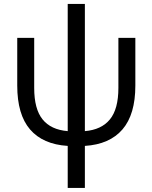

<svg xmlns="http://www.w3.org/2000/svg" viewBox="-20 -712 751 951"><path d="M400.4 -62.5Q482.4 -69.3 524.4 -120.6Q566.4 -171.9 566.4 -276.4V-524.4H650.4V-288.1Q650.4 -145.5 586.9 -71.3Q523.4 2.9 400.4 10.7V218.8H315.4V10.7Q192.4 2.9 128.9 -70.8Q65.4 -144.5 65.4 -288.1V-524.4H149.4V-276.4Q149.4 -171.9 190.9 -120.6Q232.4 -69.3 315.4 -62.5V-692.4H400.4Z"/></svg>

Font: Nasu
Style: Regular
Weight: 400
Designer: Ryoko NISHIZUKA (kana &amp; ideographs); Paul D. Hunt (Latin, Greek &amp; Cyrillic); Wenlong ZHANG (bopomofo); Sandoll C
Version: Version 2014.1215